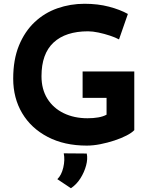

<svg xmlns="http://www.w3.org/2000/svg" viewBox="-20 -764 802 1018"><path d="M692 -74Q679 -60 651 -45.5Q623 -31 586.5 -19Q550 -7 512 0.5Q474 8 440 8Q321 8 233 -38Q145 -84 97.5 -164Q50 -244 50 -347Q50 -448 80.5 -522.5Q111 -597 163.5 -646.5Q216 -696 284.5 -720Q353 -744 428 -744Q499 -744 558 -728.5Q617 -713 658 -690L611 -555Q593 -565 563 -575Q533 -585 502 -591.5Q471 -598 447 -598Q328 -598 264 -538.5Q200 -479 200 -360Q200 -291 231 -241Q262 -191 317.5 -164Q373 -137 444 -137Q475 -137 501 -141.5Q527 -146 545 -156V-245H418V-385H692ZM356 234 284 186Q306 165 315.5 124.5Q325 84 318 49L440 50Q446 78 436.5 113.5Q427 149 406.5 181.5Q386 214 356 234Z"/></svg>

Font: Synthetic
Style: Bold
Weight: 700
Designer: Santiago Orozco
Foundry: Typemade
Version: Version 2.000; ttfautohint (v1.8.4.7-5d5b)